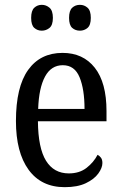

<svg xmlns="http://www.w3.org/2000/svg" viewBox="-20 -765 502 795"><path d="M248 10Q151 10 98.5 -62Q46 -134 46 -264Q46 -405 96.5 -475.5Q147 -546 239 -546Q324 -546 372.5 -484.5Q421 -423 421 -305V-263H137Q138 -152 170.5 -99.5Q203 -47 265 -47Q309 -47 338.5 -70Q368 -93 384 -124Q392 -120 398 -112Q404 -104 404 -90Q404 -70 387 -46.5Q370 -23 335.5 -6.5Q301 10 248 10ZM330 -314Q330 -395 309.5 -445Q289 -495 240 -495Q192 -495 166.5 -448Q141 -401 138 -314ZM311 -638Q292 -638 279 -649.5Q266 -661 266 -691Q266 -721 279 -733Q292 -745 311 -745Q329 -745 342.5 -733Q356 -721 356 -691Q356 -661 342.5 -649.5Q329 -638 311 -638ZM153 -638Q135 -638 122 -649.5Q109 -661 109 -691Q109 -721 122 -733Q135 -745 153 -745Q171 -745 185 -733Q199 -721 199 -691Q199 -661 185 -649.5Q171 -638 153 -638Z"/></svg>

Font: Noto Serif Thai Condensed
Style: Regular
Weight: 400
Width: 3
Designer: Monotype Design Team
Foundry: Monotype Imaging Inc.
Version: Version 2.002; ttfautohint (v1.8.4.7-5d5b)